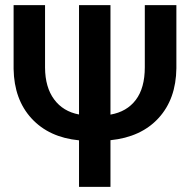

<svg xmlns="http://www.w3.org/2000/svg" viewBox="-20 -731 748 751"><path d="M33.2 0ZM412.1 -282.7Q476.1 -293.9 511.2 -340.3Q546.4 -386.7 546.4 -468.3V-710.9H669.9V-463.9Q668.5 -343.8 600.3 -269.3Q532.2 -194.8 412.1 -182.6V0H289.1V-182.1Q171.9 -193.4 103.5 -267.6Q35.2 -341.8 33.2 -461.4V-710.9H156.2V-466.3Q156.7 -389.6 191.7 -342.3Q226.6 -294.9 289.1 -283.2V-710.9H412.1Z"/></svg>

Font: Roboto Medium
Style: Regular
Weight: 500
Designer: Google
Version: Version 2.134; 2016; ttfautohint (v1.6)